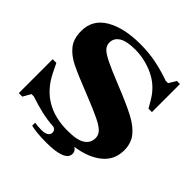

<svg xmlns="http://www.w3.org/2000/svg" viewBox="-222 -937 1230 1230"><g transform="rotate(45 393.5 -321.5)"><path d="M525 7Q549 21 549 46Q549 115 379 115Q289 115 238 102V75Q268 80 299 80Q329 80 345.5 70Q362 60 362 42Q362 31 357.5 24Q353 17 341 11Q281 7 230 -4.5Q179 -16 113 -38H92L62 15H30V-292H63L93 -231Q189 -35 420 -35Q508 -35 545 -60Q582 -85 582 -129Q582 -156 562.5 -177Q543 -198 495 -221.5Q447 -245 352 -283Q214 -337 155 -366.5Q96 -396 63.5 -438Q31 -480 31 -549Q31 -652 121 -705Q211 -758 359 -758Q439 -758 507.5 -743.5Q576 -729 640 -706H661L691 -756H719V-502H688L658 -553Q611 -633 529.5 -671.5Q448 -710 359 -710Q284 -710 247.5 -687.5Q211 -665 211 -624Q211 -599 228 -580Q245 -561 293 -537Q341 -513 443 -472Q568 -422 634 -387Q700 -352 733.5 -309Q767 -266 767 -203Q767 -116 701.5 -62.5Q636 -9 525 7Z"/></g></svg>

Font: FFF_Oezguer-Guendem
Style: Bold
Weight: 700
Designer: bBox Type GmbH
Foundry: bBox Type GmbH
Version: Version 1.004